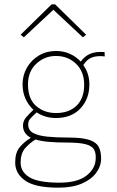

<svg xmlns="http://www.w3.org/2000/svg" viewBox="-20 -693 540 885"><path d="M238 -149Q188 -149 149 -175Q128 -156 119 -145.5Q110 -135 110 -119Q110 -92 134 -79.5Q158 -67 199.5 -63Q241 -59 295 -59Q358 -59 390.5 -48.5Q423 -38 434.5 -17Q446 4 446 38Q446 73 423 104Q400 135 356.5 153.5Q313 172 249 172Q142 172 96 139.5Q50 107 50 56Q50 11 70.5 -14Q91 -39 122 -58Q86 -77 86 -114Q86 -135 99.5 -151Q113 -167 134 -187Q111 -208 97.5 -238Q84 -268 84 -304Q84 -346 104 -381Q124 -416 159 -437Q194 -458 238 -458Q273 -458 302 -445Q331 -432 352 -409Q372 -436 398 -446Q424 -456 462 -453L463 -433Q428 -437 404.5 -428.5Q381 -420 364 -393Q392 -354 392 -304Q392 -237 350.5 -193Q309 -149 238 -149ZM238 -172Q299 -172 333.5 -206.5Q368 -241 368 -302Q368 -363 330.5 -399Q293 -435 238 -435Q185 -435 147 -399Q109 -363 109 -304Q109 -237 146.5 -204.5Q184 -172 238 -172ZM248 149Q334 150 376.5 118Q419 86 421 41Q423 14 414 -3Q405 -20 375.5 -28Q346 -36 285 -36Q242 -36 206 -39Q170 -42 144 -50Q117 -34 96 -10Q75 14 75 57Q75 98 114 123Q153 148 248 149ZM90 -521 75 -533 218 -673H234L377 -533L362 -521L226 -648Z"/></svg>

Font: Inconsolata ExtraLight
Style: Regular
Weight: 200
Monospace: yes
Designer: Raph Levien, Cyreal, Brenton Simpson
Foundry: Raph Levien, Cyreal, Google
Version: Version 3.001; ttfautohint (v1.8.2.53-6de2)